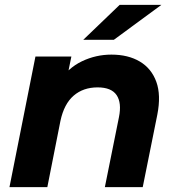

<svg xmlns="http://www.w3.org/2000/svg" viewBox="-20 -771 731 791"><path d="M439 -546Q508 -546 556 -517.5Q604 -489 624 -434Q644 -379 628 -298L568 0H412L470 -288Q482 -347 460.5 -379Q439 -411 382 -411Q323 -411 283.5 -377Q244 -343 229 -273L175 0H19L126 -538H274L243 -386L221 -432Q260 -491 317.5 -518.5Q375 -546 439 -546ZM323 -607 473 -751H645L449 -607Z"/></svg>

Font: MOST Montserrat
Style: Bold Italic
Weight: 700
Italic angle: -11.3°
Designer: Julieta Ulanovsky
Foundry: Julieta Ulanovsky
Version: Version 8.000;March 11, 2024;FontCreator 15.0.0.2926 64-bit